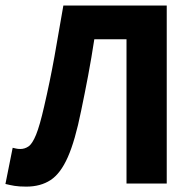

<svg xmlns="http://www.w3.org/2000/svg" viewBox="-30 -672 708 703"><path d="M66.1 11.3Q40.2 11.3 23.1 8.5Q6 5.6 -10.1 1.6L16.4 -130.9Q22.7 -129.5 29.2 -128Q35.7 -126.5 44.4 -126.5Q60.9 -126.5 74.7 -136.1Q88.6 -145.8 102.1 -178.8Q115.6 -211.9 131.5 -281.6Q152.8 -373.1 169.5 -465.6Q186.2 -558.1 202 -651.8H580.5V0H433.2V-528.2H315.3Q304.8 -459.3 292.7 -395.1Q280.6 -331 267 -266Q245 -156.9 218.3 -96.7Q191.7 -36.5 155 -12.6Q118.4 11.3 66.1 11.3Z"/></svg>

Font: SourceSans3VF
Style: Regular
Weight: 200
Designer: Paul D. Hunt
Foundry: Adobe
Version: Version 3.052;hotconv 1.1.0;makeotfexe 2.6.0